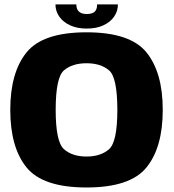

<svg xmlns="http://www.w3.org/2000/svg" viewBox="-20 -824 769 850"><path d="M363 6Q556.5 6 628.5 -82.8Q700.5 -171.5 700.5 -337.5Q700.5 -503 628.5 -592Q556.5 -681 363 -681Q169.5 -681 97.5 -592Q25.5 -503 25.5 -337.5Q25.5 -171.5 97.5 -82.8Q169.5 6 363 6ZM363 -131Q300.5 -131 263.5 -163.2Q226.5 -195.5 226.5 -337.5Q226.5 -481.5 263.5 -512.8Q300.5 -544 363 -544Q425.5 -544 462.5 -512.8Q499.5 -481.5 499.5 -337.5Q499.5 -195.5 462.5 -163.2Q425.5 -131 363 -131ZM364 -697.5Q407 -697.5 438 -712Q469 -726.5 485.5 -750.8Q502 -775 502 -804.5H410Q410 -790.5 405.5 -781Q401 -771.5 390.8 -766.8Q380.5 -762 364 -762Q348.5 -762 338.5 -766.8Q328.5 -771.5 323.2 -780.8Q318 -790 318 -804.5H225.5Q225.5 -775 242.2 -750.8Q259 -726.5 290.2 -712Q321.5 -697.5 364 -697.5Z"/></svg>

Font: Anybody UltraCondensed Thin ExtraBold
Style: Regular
Weight: 800
Version: Version 1.111